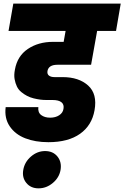

<svg xmlns="http://www.w3.org/2000/svg" viewBox="-20 -760 684 1056"><path d="M26.9 -589.8 53.2 -740.2H644L618.2 -589.8H514.2L481 -403.8H295.9Q248 -403.8 241.2 -370.1Q238.3 -353 249 -344.5Q259.8 -335.9 279.8 -335.9H324.2Q413.6 -335.9 464.8 -289.6Q516.1 -243.2 500 -153.8Q485.4 -70.3 420.4 -24.2Q355.5 22 246.1 22Q173.8 22 118.7 0.5Q63.5 -21 33.4 -65.4Q3.4 -109.9 11.2 -170.9H190.9Q187.5 -141.6 206.5 -127.2Q225.6 -112.8 255.9 -112.8Q285.2 -112.8 305.4 -126Q325.7 -139.2 329.1 -161.1Q333.5 -185.1 318.1 -197.5Q302.7 -210 269 -210H234.9Q217.8 -210 200.9 -212.2Q184.1 -214.4 164.6 -219.2Q145 -224.1 128.7 -232.7Q112.3 -241.2 96.9 -253.9Q81.5 -266.6 73 -284.2Q64.5 -301.8 60.3 -324.7Q56.2 -347.7 62 -377Q75.2 -451.7 133.1 -490.7Q190.9 -529.8 272 -529.8H330.1L340.8 -589.8ZM191.9 275.9Q149.4 275.9 125 246.3Q100.6 216.8 107.9 174.8Q115.2 131.3 150.1 101.1Q185.1 70.8 228 70.8Q271.5 70.8 295.9 100.8Q320.3 130.9 313 174.8Q305.7 216.8 270.5 246.3Q235.4 275.9 191.9 275.9Z"/></svg>

Font: Poppins ExtraBold
Style: Italic
Weight: 800
Italic angle: -10°
Designer: Ninad Kale (Devanagari), Jonny Pinhorn (Latin)
Foundry: Indian Type Foundry
Version: Version 3.200;PS 1.000;hotconv 16.6.54;makeotf.lib2.5.65590